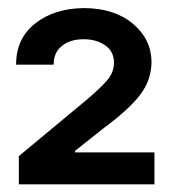

<svg xmlns="http://www.w3.org/2000/svg" viewBox="-20 -826 425 482"><path d="M27.3 -363.3V-434.1L197.8 -575.7Q230 -603 248 -623.3Q266.1 -643.6 266.1 -668.9Q266.1 -696.8 244.1 -712.2Q222.2 -727.5 189.9 -727.5Q155.8 -727.5 135 -710.4Q114.3 -693.4 114.7 -663.6H20.5Q20 -729 68.4 -767.1Q116.7 -805.2 191.4 -805.7Q267.6 -805.2 313.7 -766.4Q359.9 -727.5 360.4 -670.4Q359.9 -624.5 331.5 -587.6Q303.2 -550.8 241.7 -505.4L168.5 -447.3V-443.4H367.7V-363.3Z"/></svg>

Font: Inter Tight SemiBold
Style: Regular
Weight: 600
Designer: Rasmus Andersson
Foundry: rsms
Version: Version 3.004; ttfautohint (v1.8.4.7-5d5b)